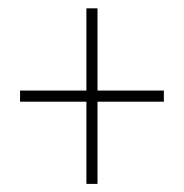

<svg xmlns="http://www.w3.org/2000/svg" viewBox="-20 -541 452 472"><path d="M192.4 -88.9V-520.5H219.7V-88.9ZM29.3 -291V-318.4H382.8V-291Z"/></svg>

Font: Reddit Sans Condensed ExtraLight
Style: Regular
Weight: 250
Version: Version 1.014